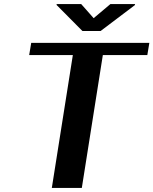

<svg xmlns="http://www.w3.org/2000/svg" viewBox="-20 -921 752 941"><path d="M123 -651H337L234 0H381L484 -651H702L712 -711H133ZM257 -897 384 -769H473L641 -896L642 -901H521L439 -832L378 -901H258Z"/></svg>

Font: Aerodynamic
Style: Obl
Weight: 500
Designer: Google
Version: Version 2.000980; 2014